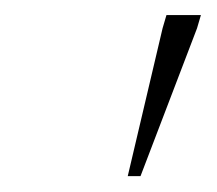

<svg xmlns="http://www.w3.org/2000/svg" viewBox="-20 -702 280 248"><path d="M145 -474.5 190 -665.5 195 -682.5H239.5L234.5 -665.5L161.5 -474.5Z"/></svg>

Font: Newsreader ExtraLight
Style: Italic
Weight: 250
Italic angle: -17°
Designer: Hugues Gentile
Foundry: Production Type
Version: Version 1.003